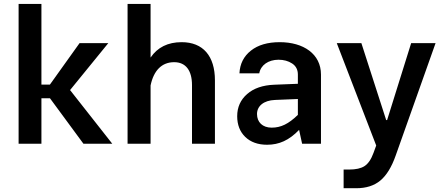

<svg xmlns="http://www.w3.org/2000/svg" viewBox="-20 -747 2289 998"><path d="M239.3 -307.1H195.3V-726.6H76.7V0H195.3V-236.3H239.7L413.6 0H563.5L344.2 -278.8L543 -522.9H393.6Z M762.7 -302.7C778.8 -380.4 820.8 -423.8 885.3 -423.8C945.3 -423.8 978 -380.9 978 -304.7V0H1097.2V-329.1C1097.2 -455.6 1035.6 -527.8 924.3 -527.8C852.5 -527.8 798.8 -501 762.7 -447.8V-726.6H643.1V0H762.7Z M1648.4 -359.4C1648.4 -466.8 1557.1 -527.8 1434.1 -527.8C1371.1 -527.8 1321.3 -513.2 1284.2 -483.9C1246.6 -454.1 1227.1 -415 1224.6 -365.7H1327.6C1335 -408.2 1374.5 -436.5 1427.7 -436.5C1454.6 -436.5 1478.5 -430.2 1498.5 -417C1518.6 -403.8 1528.3 -384.3 1528.3 -359.4V-311.5L1404.8 -306.6C1345.7 -304.2 1298.8 -288.1 1264.6 -258.3C1230 -228 1212.9 -189.5 1212.9 -143.1C1212.9 -98.1 1227.1 -62 1254.9 -35.2C1282.7 -8.3 1320.8 5.4 1368.2 5.4C1430.7 5.4 1482.4 -17.6 1534.7 -71.8L1550.3 0H1648.4ZM1315.9 -154.3C1315.9 -195.3 1350.1 -225.1 1409.2 -227.5L1528.3 -232.4V-149.9C1480 -103 1440.4 -83.5 1392.1 -83.5C1344.7 -83.5 1315.9 -111.8 1315.9 -154.3Z M1935.5 9.3 1921.4 47.9C1909.2 81.5 1893.6 104 1875 116.2C1856.4 128.4 1829.6 134.3 1794.9 134.3H1766.1V231.4H1831.5C1882.8 231.4 1924.8 218.3 1957 191.4C1989.3 164.6 2016.1 120.6 2037.1 60.5L2244.1 -522.9H2117.2L1992.2 -123H1987.3L1858.4 -522.9H1730.5Z"/></svg>

Font: Estedad SemiBold
Style: Regular
Weight: 600
Designer: Amin Abedi
Version: Version 7.3